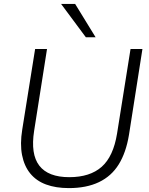

<svg xmlns="http://www.w3.org/2000/svg" viewBox="-20 -956 764 984"><path d="M333 8Q266 8 216 -10.5Q166 -29 135 -67Q104 -105 93 -161.5Q82 -218 94 -292L160 -705H221L155 -286Q136 -166 181.5 -107Q227 -48 335 -48Q441 -48 501 -101Q561 -154 580 -272L649 -705H710L641 -265Q626 -174 588.5 -113.5Q551 -53 487 -22.5Q423 8 333 8ZM420 -765 293 -936H365L470 -765Z"/></svg>

Font: Nunito Sans 12pt ExtraLight 12pt Light
Style: Italic
Weight: 300
Italic angle: -9°
Version: Version 3.101;gftools[0.9.27]